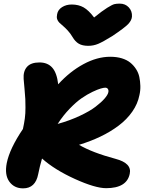

<svg xmlns="http://www.w3.org/2000/svg" viewBox="-20 -994 796 1055"><path d="M638.2 -974.1Q668.5 -974.1 687.7 -953.4Q707 -932.6 705.1 -902.8Q703.6 -882.3 684.6 -862.1Q665.5 -841.8 597.2 -795.9Q545.9 -764.2 519.8 -753.2Q493.7 -742.2 464.8 -742.2Q432.6 -742.2 412.8 -753.9Q393.1 -765.6 378.9 -790Q367.2 -810.1 352.3 -826.2Q337.4 -842.3 326.7 -851.1Q315.9 -859.9 306.6 -868.9Q297.4 -877.9 293.9 -889.2Q290.5 -900.4 293.9 -916Q298.3 -940.4 321 -954.8Q343.8 -969.2 374 -969.2Q411.6 -969.2 439.5 -953.4Q467.3 -937.5 497.1 -897.9Q541.5 -934.1 569.1 -951.2Q596.7 -968.3 608.4 -971.2Q620.1 -974.1 638.2 -974.1ZM106.9 41Q58.1 41 31.2 3.9Q4.4 -33.2 17.1 -98.1Q33.2 -177.7 106 -285.2Q112.8 -316.4 116.5 -343.5Q120.1 -370.6 119.9 -402.8Q119.6 -435.1 119.1 -449.5Q118.7 -463.9 114.7 -506.3Q110.8 -548.8 109.9 -560.1Q106.9 -602.5 128.4 -626.7Q149.9 -650.9 196.8 -650.9Q241.7 -650.9 267.1 -622.3Q292.5 -593.8 299.8 -530.8Q363.8 -601.1 438.7 -641.6Q513.7 -682.1 585.9 -682.1Q621.1 -682.1 649.2 -673.6Q677.2 -665 695.8 -649.9Q714.4 -634.8 727.5 -614.5Q740.7 -594.2 745.6 -570.8Q750.5 -547.4 751.2 -522Q752 -496.6 746.1 -471.2Q736.8 -423.3 706.8 -380.4Q676.8 -337.4 631.6 -303.5Q586.4 -269.5 531.7 -243.4Q477.1 -217.3 414.1 -198.2Q487.3 -155.3 615.2 -121.1Q705.6 -97.2 692.9 -39.1Q676.8 40 563 40Q503.4 40 391.8 -10.5Q280.3 -61 210.9 -123Q198.2 -79.6 189.9 -37.1Q174.8 41 106.9 41ZM558.1 -512.2Q550.3 -512.2 533.7 -507.6Q517.1 -502.9 488.3 -489.3Q459.5 -475.6 429.2 -454.8Q398.9 -434.1 362.8 -396.7Q326.7 -359.4 296.9 -313Q363.3 -331.5 418 -357.2Q472.7 -382.8 504.6 -407.2Q536.6 -431.6 554.4 -452.1Q572.3 -472.7 575.2 -486.8Q577.6 -497.6 573 -504.9Q568.4 -512.2 558.1 -512.2Z"/></svg>

Font: Shantell Sans Bouncy
Style: Italic
Weight: 800
Italic angle: -11.31°
Designer: Stephen Nixon, Anya Danilova, Shantell Martin
Foundry: Arrow Type
Version: Version 1.006;[9816181b4]